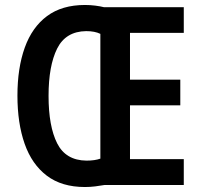

<svg xmlns="http://www.w3.org/2000/svg" viewBox="-20 -743 806 771"><path d="M321 -723Q342 -723 362 -720.5Q382 -718 398 -714H718V-611H502V-423H704V-320H502V-104H718V0H399Q382 3 362 5.5Q342 8 321 8Q228 8 168 -37.5Q108 -83 79 -165.5Q50 -248 50 -359Q50 -470 79.5 -552Q109 -634 169 -678.5Q229 -723 321 -723ZM326 -618Q244 -617 209.5 -548Q175 -479 175 -358Q175 -236 209.5 -167.5Q244 -99 327 -98Q361 -98 383 -106V-607Q361 -618 326 -618Z"/></svg>

Font: Noto Sans Condensed SemiBold
Style: Regular
Weight: 600
Width: 3
Designer: Monotype Design Team
Foundry: Monotype Imaging Inc.
Version: Version 2.013; ttfautohint (v1.8.4.7-5d5b)